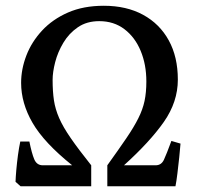

<svg xmlns="http://www.w3.org/2000/svg" viewBox="-20 -650 704 670"><path d="M51.8 0 34.2 -15.6Q34.7 -31.7 36.9 -56.9Q39.1 -82 42.7 -108.9Q46.4 -135.7 50.8 -156.2H82.5Q90.8 -114.7 99.6 -94Q108.4 -73.2 129.4 -73.2H231.9Q133.8 -151.9 93.8 -220.9Q53.7 -290 53.7 -360.8Q53.7 -408.7 72 -456.3Q90.3 -503.9 126.7 -543.2Q163.1 -582.5 217 -606.2Q271 -629.9 342.3 -629.9Q421.4 -629.9 479.2 -598.4Q537.1 -566.9 568.8 -509.3Q600.6 -451.7 600.6 -372.1Q600.6 -294.4 551.8 -224.6Q502.9 -154.8 412.6 -73.2H522.9Q543 -73.2 552 -92.5Q561 -111.8 578.1 -158.2L609.9 -148.9Q608.4 -129.9 605.5 -101.3Q602.5 -72.8 599.1 -44.9Q595.7 -17.1 592.3 0H354.5V-73.2Q394.5 -128.9 420.9 -167.7Q447.3 -206.5 462.6 -237.1Q478 -267.6 484.4 -297.6Q490.7 -327.6 490.7 -365.7Q490.7 -424.8 470.9 -472.4Q451.2 -520 414.3 -548.1Q377.4 -576.2 326.2 -576.2Q282.7 -576.2 251.7 -554.9Q220.7 -533.7 201.2 -501Q181.6 -468.3 172.6 -433.3Q163.6 -398.4 163.6 -371.1Q163.6 -331.1 168.2 -300Q172.9 -269 186.5 -237.8Q200.2 -206.5 227.1 -167.7Q253.9 -128.9 298.3 -73.2V0Z"/></svg>

Font: David Libre Medium
Style: Regular
Weight: 500
Designer: Ismar David, J. Victor Gaultney, Annie Olsen and Meir Sadan
Foundry: Monotype Imaging Inc. & SIL International
Version: Version 1.100; ttfautohint (v1.8.4.7-5d5b)